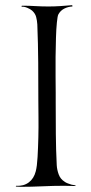

<svg xmlns="http://www.w3.org/2000/svg" viewBox="-20 -719 352 741"><path d="M167 -694Q190 -694 212.5 -695.5Q235 -697 258 -699L260 -696L259 -694Q242 -693 227.5 -685.5Q213 -678 205 -663Q202 -657 199.5 -632Q197 -607 196 -573Q195 -539 194.5 -499.5Q194 -460 194.5 -424.5Q195 -389 195 -361.5Q195 -334 195 -323Q195 -262 195.5 -201.5Q196 -141 199 -81Q200 -64 206.5 -46Q213 -28 229 -18Q234 -14 241 -11.5Q248 -9 254 -7Q256 -6 264 -5Q272 -4 272 -2L271 -1Q260 -1 249.5 -1.5Q239 -2 228 -2Q186 -2 144 0Q102 2 60 2Q55 2 50.5 1.5Q46 1 41 1L42 -2Q71 0 91 -15Q111 -30 118 -58Q123 -77 125 -113Q127 -149 128 -189Q129 -229 128.5 -266.5Q128 -304 128 -327Q128 -402 127.5 -476Q127 -550 124 -625Q123 -640 119.5 -653.5Q116 -667 104 -678Q97 -684 85 -689Q73 -694 64 -693Q63 -694 63 -695Q63 -697 66 -697Q92 -697 116.5 -695.5Q141 -694 167 -694Z"/></svg>

Font: Cane Nero
Style: Regular
Weight: 400
Version: Version 1.000